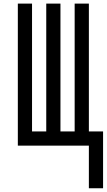

<svg xmlns="http://www.w3.org/2000/svg" viewBox="-20 -801 587 1056"><path d="M78.1 0V-781.2H156.2V-78.1H234.4V-781.2H312.5V-78.1H390.6V-781.2H468.8V-78.1H546.9V234.4H468.8V0Z"/></svg>

Font: Luculent
Style: Regular
Weight: 400
Monospace: yes
Designer: Andrew Kensler
Version: Version 1.0.0-845fa02f9341